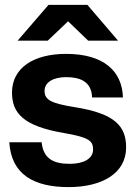

<svg xmlns="http://www.w3.org/2000/svg" viewBox="-20 -752 553 784"><path d="M260 12C398 12 495 -45 495 -150C495 -237 449 -288 288 -314C186 -330 162 -345 162 -381C162 -417 199 -437 250 -437C304 -437 354 -421 356 -354H482C479 -461 404 -532 250 -532C116 -532 29 -474 29 -374C29 -289 77 -237 240 -209C346 -191 360 -176 360 -141C360 -104 321 -83 265 -83C198 -83 157 -104 150 -171H18C26 -39 119 12 260 12ZM52 -586H175L258 -665L340 -586H462L337 -732H178Z"/></svg>

Font: Aspekta 650
Style: Regular
Weight: 650
Designer: Ivo Dolenc
Version: Version 2.000